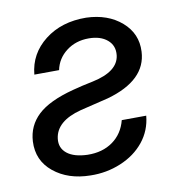

<svg xmlns="http://www.w3.org/2000/svg" viewBox="-67 -602 639 675"><g transform="rotate(-10 252.5 -264.5)"><path d="M111.8 -136.7Q107.9 -104 132.6 -84.2Q157.2 -64.5 205.6 -63Q258.8 -62 295.7 -88.4Q332.5 -114.7 344.7 -162.1L432.1 -162.6Q427.2 -110.4 395.3 -70.8Q363.3 -31.2 311.8 -9.8Q260.3 11.7 202.6 10.3Q123.5 9.3 72 -32.7Q20.5 -74.7 23.9 -142.6Q26.9 -198.2 66.9 -235.8Q106.9 -273.4 194.3 -296.4L229.5 -305.2L268.1 -313.5Q359.9 -333 366.7 -389.6Q370.6 -423.8 346.2 -444.6Q321.8 -465.3 279.8 -465.3Q233.4 -465.3 200 -439.7Q166.5 -414.1 158.2 -373.5L69.8 -373Q76.7 -446.8 136.2 -493.2Q195.8 -539.6 283.7 -538.6Q360.8 -536.1 409.7 -493.7Q458.5 -451.2 455.1 -387.2Q450.2 -285.6 309.6 -246.1L209 -221.7Q119.1 -198.2 111.8 -136.7Z"/></g></svg>

Font: Roboto
Style: Italic
Weight: 400
Italic angle: -12°
Designer: Google
Version: Version 2.134; 2016; ttfautohint (v1.6)